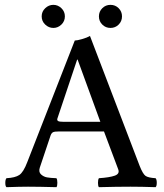

<svg xmlns="http://www.w3.org/2000/svg" viewBox="-20 -774 680 796"><path d="M167.5 -672.1Q152.8 -686 152.8 -706.1Q152.8 -726.1 167.5 -740Q182.1 -753.9 201.2 -753.9Q220.2 -753.9 234.6 -740Q249 -726.1 249 -706.1Q249 -686 234.6 -672.1Q220.2 -658.2 201.2 -658.2Q182.1 -658.2 167.5 -672.1ZM404.1 -672.1Q390.1 -686 390.1 -706.1Q390.1 -726.1 404.1 -740Q418 -753.9 438 -753.9Q458 -753.9 471.9 -740Q485.8 -726.1 485.8 -706.1Q485.8 -686 471.9 -672.1Q458 -658.2 438 -658.2Q418 -658.2 404.1 -672.1ZM243.2 -269H396L301.8 -526.9H299.8L217.8 -282.2Q215.8 -275.4 220.9 -272.2Q226.1 -269 243.2 -269ZM145 -79.1Q139.2 -61 150.1 -51Q161.1 -41 175 -38.6Q189 -36.1 213.9 -35.2Q217.8 -30.3 217.8 -16.1Q217.8 -2 213.9 2Q139.6 0 96.2 0Q63 0 6.8 2Q2 -2 2 -15.9Q2 -29.8 6.8 -35.2Q43 -37.1 60.1 -48.6Q77.1 -60.1 92.8 -101.1L290 -606Q299.8 -606 320.8 -612.1Q341.8 -618.2 353 -625L559.1 -85.9Q572.3 -52.7 583.3 -44.9Q594.2 -37.1 625 -35.2Q629.9 -30.3 629.9 -16.1Q629.9 -2 625 2Q565.9 0 521 0Q463.9 0 390.1 2Q386.2 -2 386.2 -15.9Q386.2 -29.8 390.1 -35.2Q434.1 -38.1 455.6 -45.7Q477.1 -53.2 470.2 -71.8L411.1 -229H225.1Q207 -229 200.4 -226.1Q193.8 -223.1 189.9 -212.9Z"/></svg>

Font: Linux Libertine Mono
Style: Mono
Weight: 400
Designer: Philipp H. Poll
Foundry: Philipp H. Poll
Version: Version 5.1.7 ; ttfautohint (v0.9)